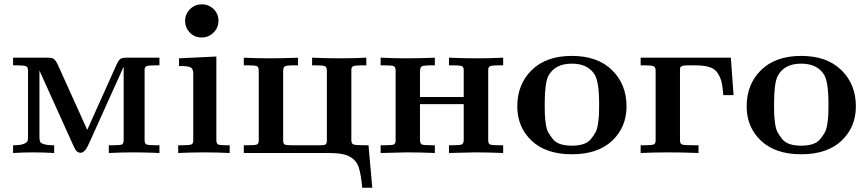

<svg xmlns="http://www.w3.org/2000/svg" viewBox="-20 -714 4047 896"><path d="M41 0V-36.1Q75.2 -36.1 90.6 -42.5Q106 -48.8 108.4 -55.9Q110.8 -63 110.8 -80.1V-384.8Q110.8 -400.9 101.3 -405Q91.8 -409.2 57.1 -409.2H41V-444.8H203.1Q223.1 -444.8 231.7 -438.5Q240.2 -432.1 251 -409.2L387.2 -107.9Q395 -126 522.9 -410.2Q532.7 -432.1 541.3 -438.5Q549.8 -444.8 569.8 -444.8H724.1V-409.2H707Q671.9 -409.2 663.3 -405Q654.8 -400.9 654.8 -387.2V-60.1Q654.8 -43.9 663.8 -40Q672.9 -36.1 707 -36.1H724.1V0Q662.1 -2.9 602.1 -2.9H598.1Q550.3 -2.9 487.8 0V-36.1H503.9Q542 -36.1 549.6 -40Q557.1 -43.9 557.1 -62V-402.8Q554.2 -396 547.6 -382.1Q541 -368.2 538.1 -360.8L396 -45.9Q377 -1 356 -1Q353 -1 350.1 -2Q347.2 -2.9 345 -3.4Q342.8 -3.9 340.3 -6.3Q337.9 -8.8 335.9 -10.5Q334 -12.2 332 -15.6Q330.1 -19 329.1 -21Q328.1 -22.9 325.7 -27.6Q323.2 -32.2 322.5 -34.2Q321.8 -36.1 319.3 -41.5Q316.9 -46.9 315.9 -48.8L164.1 -384.8V-74.2Q164.1 -60.1 167 -53Q169.9 -45.9 185.5 -41Q201.2 -36.1 232.9 -36.1V0Q184.1 -2.9 134.8 -2.9Q87.9 -2.9 41 0Z M811.5 0V-36.1H828.6Q864.7 -36.1 873.3 -40Q881.8 -43.9 881.8 -57.1V-370.1Q881.8 -392.1 870.8 -398.9Q859.9 -405.8 824.7 -405.8H815.4V-441.9L989.7 -450.2V-57.1Q990.7 -43 998.8 -39.6Q1006.8 -36.1 1035.6 -36.1H1051.8V0Q991.7 -2.9 931.6 -2.9Q871.6 -2.9 811.5 0ZM843.8 -616.2Q843.8 -648.4 866.7 -671.1Q889.6 -693.8 921.6 -693.8Q953.6 -693.8 976.6 -671.9Q999.5 -649.9 999.5 -617.2Q999.5 -585 976.6 -562Q953.6 -539.1 921.4 -539.1Q887.2 -539.1 865.5 -562.3Q843.8 -585.4 843.8 -616.2Z M1117.7 0V-36.1H1134.3Q1171.4 -36.1 1179.4 -40Q1187.5 -43.9 1187.5 -58.1V-384.8Q1187.5 -401.9 1178.5 -405.5Q1169.4 -409.2 1133.3 -409.2H1117.7V-444.8Q1177.7 -441.9 1238.3 -441.9Q1304.2 -441.9 1370.6 -444.8V-409.2H1357.4Q1317.4 -409.2 1309.3 -404.5Q1301.3 -399.9 1301.3 -380.9V-57.1Q1302.2 -43 1308.8 -39.6Q1315.4 -36.1 1341.3 -36.1H1472.7Q1494.6 -36.1 1500 -40.5Q1505.4 -44.9 1505.4 -58.1V-384.8Q1505.4 -400.9 1496.3 -405Q1487.3 -409.2 1451.7 -409.2H1436.5V-444.8Q1502.4 -441.9 1568.4 -441.9Q1629.4 -441.9 1689.5 -444.8V-409.2H1671.4Q1636.2 -409.2 1627.9 -405Q1619.6 -400.9 1619.6 -387.2V-60.1Q1619.6 -43.9 1629.2 -40Q1638.7 -36.1 1682.6 -36.1H1699.7L1717.3 162.1H1670.4Q1664.6 99.1 1654.1 67.1Q1643.6 35.2 1614.3 18.1Q1584.5 0 1515.6 0Z M1756.3 0V-36.1H1772.9Q1810.1 -36.1 1818.1 -40Q1826.2 -43.9 1826.2 -58.1V-384.8Q1826.2 -401.9 1816.7 -405.5Q1807.1 -409.2 1771 -409.2H1756.3V-444.8Q1816.4 -441.9 1877 -441.9Q1942.9 -441.9 2009.3 -444.8V-409.2H1998Q1957 -409.2 1948.5 -404.5Q1939.9 -399.9 1939.9 -379.9V-261.2H2144V-389.2Q2143.1 -403.3 2133.5 -406.2Q2124 -409.2 2085.9 -409.2H2075.2V-444.8Q2141.1 -441.9 2207 -441.9Q2268.1 -441.9 2328.1 -444.8V-409.2H2310.1Q2274.9 -409.2 2266.6 -405Q2258.3 -400.9 2258.3 -387.2V-59.1Q2258.3 -43 2267.3 -39.6Q2276.4 -36.1 2311 -36.1H2328.1V0Q2262.2 -2.9 2196.3 -2.9Q2186.5 -2.9 2075.2 0V-36.1H2088.4Q2125.5 -36.1 2134.3 -39.6Q2143.1 -43 2144 -59.1V-228H1939.9V-59.1Q1940.9 -43 1949.5 -39.6Q1958 -36.1 1996.1 -36.1H2009.3V0Q1943.4 -2.9 1877.9 -2.9Q1867.2 -2.9 1756.3 0Z M2394 -217.8Q2394 -320.8 2461.4 -387Q2528.8 -453.1 2648.9 -453.1Q2768.1 -453.1 2835.9 -387Q2903.8 -320.8 2903.8 -217.8Q2903.8 -120.6 2836.9 -57.4Q2770 5.9 2648.9 5.9Q2527.8 5.9 2460.9 -57.4Q2394 -120.6 2394 -217.8ZM2522 -229Q2522 -199.2 2522.5 -183.6Q2522.9 -168 2526.4 -140.4Q2529.8 -112.8 2537.8 -97.9Q2545.9 -83 2559.3 -65.9Q2572.8 -48.8 2595.2 -41.5Q2617.7 -34.2 2648.7 -34.2Q2679.7 -34.2 2702.1 -41.5Q2724.6 -48.8 2738.3 -65.9Q2752 -83 2759.8 -97.9Q2767.6 -112.8 2771.2 -140.4Q2774.9 -168 2775.4 -183.6Q2775.9 -199.2 2775.9 -229Q2775.9 -332 2754.9 -366.2Q2722.7 -417 2648.9 -417Q2568.8 -417 2538.6 -358.9Q2522 -325.2 2522 -229Z M2969.7 0V-36.1H2986.3Q3022.5 -36.1 3031 -40Q3039.6 -43.9 3039.6 -58.1V-384.8Q3039.6 -400.9 3030 -405Q3020.5 -409.2 2985.4 -409.2H2969.7V-444.8H3390.6L3403.3 -270H3355.5Q3352.5 -310.1 3347.4 -331.1Q3342.3 -352.1 3329.3 -372.6Q3316.4 -393.1 3290.5 -401.1Q3264.6 -409.2 3221.7 -409.2H3194.3Q3171.4 -409.2 3163.6 -406Q3155.8 -402.8 3154.5 -399.4Q3153.3 -396 3153.3 -378.9V-59.1Q3153.3 -43 3162.8 -39.6Q3172.4 -36.1 3221.7 -36.1H3239.7V0Q3168 -2.9 3096.7 -2.9Q3033.7 -2.9 2969.7 0Z M3464.4 -217.8Q3464.4 -320.8 3531.7 -387Q3599.1 -453.1 3719.2 -453.1Q3838.4 -453.1 3906.2 -387Q3974.1 -320.8 3974.1 -217.8Q3974.1 -120.6 3907.2 -57.4Q3840.3 5.9 3719.2 5.9Q3598.1 5.9 3531.2 -57.4Q3464.4 -120.6 3464.4 -217.8ZM3592.3 -229Q3592.3 -199.2 3592.8 -183.6Q3593.3 -168 3596.7 -140.4Q3600.1 -112.8 3608.2 -97.9Q3616.2 -83 3629.6 -65.9Q3643.1 -48.8 3665.5 -41.5Q3688 -34.2 3719 -34.2Q3750 -34.2 3772.5 -41.5Q3794.9 -48.8 3808.6 -65.9Q3822.3 -83 3830.1 -97.9Q3837.9 -112.8 3841.6 -140.4Q3845.2 -168 3845.7 -183.6Q3846.2 -199.2 3846.2 -229Q3846.2 -332 3825.2 -366.2Q3793 -417 3719.2 -417Q3639.2 -417 3608.9 -358.9Q3592.3 -325.2 3592.3 -229Z"/></svg>

Font: CMU Serif
Style: Bold
Weight: 700
Version: Version 0.7.0